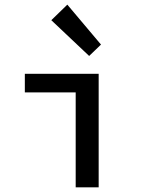

<svg xmlns="http://www.w3.org/2000/svg" viewBox="-20 -807 640 827"><path d="M306 0V-409H87V-489H405V0ZM364 -566 201 -720 270 -787 415 -615Z"/></svg>

Font: TypoPRO Source Code Pro
Style: Regular
Weight: 500
Monospace: yes
Designer: Paul D. Hunt, Teo Tuominen
Foundry: Adobe Systems Incorporated
Version: Version 2.010;PS 1.0;hotconv 1.0.84;makeotf.lib2.5.63406